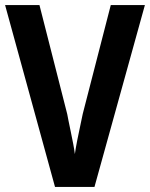

<svg xmlns="http://www.w3.org/2000/svg" viewBox="-20 -734 589 754"><path d="M549 -714 351 0H196L0 -714H135L244 -286Q245 -279 249 -260Q253 -241 258 -216.5Q263 -192 267.5 -169Q272 -146 274 -129Q277 -151 283.5 -184Q290 -217 296.5 -246.5Q303 -276 305 -287L415 -714Z"/></svg>

Font: Noto Sans Gurmukhi Condensed
Style: Bold
Weight: 700
Width: 3
Designer: Jelle Bosma - Monotype Design Team
Foundry: Monotype Imaging Inc.
Version: Version 2.004; ttfautohint (v1.8.4.7-5d5b)